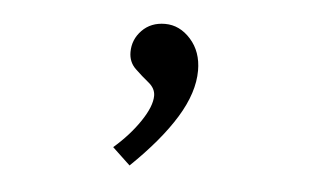

<svg xmlns="http://www.w3.org/2000/svg" viewBox="-33 -152 628 365"><g transform="rotate(5 281.5 31.0)"><path d="M225 168 191 136Q221 110 240.5 81Q260 52 260 32Q260 18 247 7.5Q234 -3 221 -15.5Q208 -28 208 -47Q208 -71 225 -88.5Q242 -106 269 -106Q297 -106 318 -82.5Q339 -59 339 -23Q339 19 310 66.5Q281 114 225 168Z"/></g></svg>

Font: Inconsolata SemiExpanded
Style: Regular
Weight: 400
Width: 6
Monospace: yes
Designer: Raph Levien, Cyreal, Brenton Simpson
Foundry: Raph Levien, Cyreal, Google
Version: Version 3.100; ttfautohint (v1.8.4.7-5d5b)